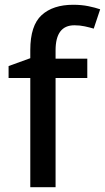

<svg xmlns="http://www.w3.org/2000/svg" viewBox="-20 -785 440 805"><path d="M346 -458H213V0H107V-458H16V-508L107 -541V-575Q107 -678 154.5 -721.5Q202 -765 287 -765Q322 -765 351 -759Q380 -753 400 -746L373 -665Q356 -670 335.5 -674.5Q315 -679 292 -679Q213 -679 213 -574V-539H346Z"/></svg>

Font: Noto Sans Ethiopic Medium
Style: Regular
Weight: 500
Designer: Monotype Design Team
Foundry: Monotype Imaging Inc.
Version: Version 2.102; ttfautohint (v1.8.4.7-5d5b)